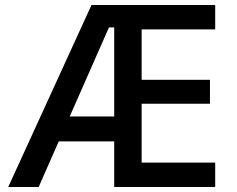

<svg xmlns="http://www.w3.org/2000/svg" viewBox="-20 -750 951 770"><path d="M13 0 347 -730H843V-632H548V-430H822V-334H548V-98H843V0H438V-640H417L135 0ZM169 -183V-283H498V-183Z"/></svg>

Font: M PLUS 2 Medium
Style: Regular
Weight: 500
Designer: Coji Morishita
Foundry: UNDERFOREST DESIGN
Version: Version 1.001